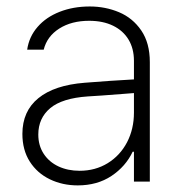

<svg xmlns="http://www.w3.org/2000/svg" viewBox="-20 -558 558 590"><path d="M240.2 -303.7Q276.4 -306.6 319.3 -309.6Q362.3 -312.5 391.6 -314V-371.1Q391.6 -408.7 375 -436.3Q358.4 -463.9 327.4 -479Q296.4 -494.1 253.9 -494.1Q199.7 -494.1 162.1 -470.2Q124.5 -446.3 114.3 -405.3H63.5Q69.3 -445.3 95.5 -475.3Q121.6 -505.4 163.3 -521.7Q205.1 -538.1 255.9 -538.1Q303.7 -538.1 345.7 -520.5Q387.7 -502.9 414.1 -464.4Q440.4 -425.8 440.4 -367.2V0H391.6V-91.8H387.7Q366.2 -46.4 322.5 -17.3Q278.8 11.7 218.8 11.7Q171.9 11.7 133.1 -7.1Q94.2 -25.9 71.5 -61.5Q48.8 -97.2 48.8 -146.5Q48.8 -216.3 97.9 -256.3Q147 -296.4 240.2 -303.7ZM224.6 -33.2Q272.9 -33.2 311 -56.6Q349.1 -80.1 370.4 -120.8Q391.6 -161.6 391.6 -211.9V-272L359.4 -269.5Q279.8 -263.2 250 -261.7Q170.9 -256.3 134.3 -225.6Q97.7 -194.8 97.7 -144.5Q97.7 -110.8 114.3 -85.4Q130.9 -60.1 159.7 -46.6Q188.5 -33.2 224.6 -33.2Z"/></svg>

Font: Pretendard JP ExtraLight
Style: Regular
Weight: 200
Designer: Base glyphs from Inter by Rasmus Andersson; Hangeul glyphs from Noto Sans CJK(Source Han Sans) by Jang Soo-young and Kan
Foundry: Kil Hyung-jin
Version: Version 1.309